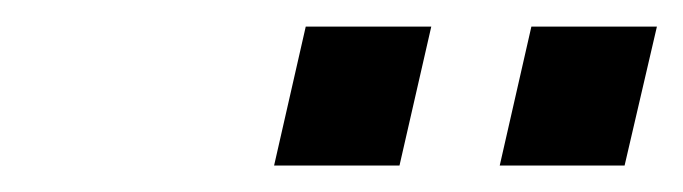

<svg xmlns="http://www.w3.org/2000/svg" viewBox="-20 -710 516 145"><path d="M187 -585 210.9 -689.9H305.7L281.7 -585ZM357.4 -585 381.3 -689.9H476.1L451.7 -585Z"/></svg>

Font: Acari Sans SemiBold
Style: Italic
Weight: 600
Italic angle: -13°
Designer: Alfredo Marco Pradil and Stefan Peev
Foundry: Hanken Design Co.
Version: Version 1.045;January 11, 2019;FontCreator 11.5.0.2425 64-bi